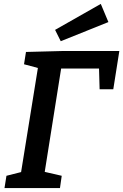

<svg xmlns="http://www.w3.org/2000/svg" viewBox="-20 -963 631 983"><path d="M113 -697 305 -702H591L560 -506H490L487 -612H293L209 -83L296 -63L287 0H3L13 -63L88 -82L174 -615L103 -634ZM535 -850 291 -752 262 -810 496 -943Z"/></svg>

Font: Bitter Pro SemiBold
Style: Italic
Weight: 600
Italic angle: -9°
Designer: Sol Matas, and Bitter project Authors
Foundry: Sol Matas
Version: Version 1.010